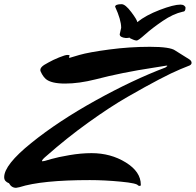

<svg xmlns="http://www.w3.org/2000/svg" viewBox="-152 -868 937 919"><path d="M583 -544 645 -554Q649 -554 649 -552L640 -545Q484 -486 305.5 -387Q127 -288 -2.5 -183.5Q-132 -79 -132 -20Q-132 -9 -126 -2Q-120 5 -109 9Q-97 31 -75 31L-59 28Q47 -6 278 -6Q348 -6 426.5 1.5Q505 9 509 20L517 22Q522 22 522 16Q522 -46 450 -90.5Q378 -135 286 -135Q236 -135 180.5 -125.5Q125 -116 94 -107L63 -98Q53 -96 51 -96Q49 -96 49 -98Q49 -104 72 -123Q167 -207 271.5 -282Q376 -357 458 -404Q632 -504 712 -537L749 -552Q765 -557 765 -567Q765 -577 754 -584L687 -626Q663 -644 565.5 -644Q468 -644 370.5 -631Q273 -618 228 -605L184 -592L181 -591L178 -594Q181 -600 181 -602.5Q181 -605 170.5 -605Q160 -605 130.5 -593Q101 -581 80 -569L59 -557Q41 -545 41 -533Q41 -527 49 -513Q57 -499 67 -490Q93 -468 159.5 -468Q226 -468 305 -488Q431 -521 583 -544ZM428 -735Q428 -773 399 -836Q400 -848 430 -848Q448 -848 476.5 -810Q505 -772 505 -762Q546 -795 612.5 -820.5Q679 -846 712 -846Q723 -846 729.5 -841Q736 -836 736 -831Q736 -812 723 -812Q677 -802 626.5 -767.5Q576 -733 543 -703.5Q510 -674 502.5 -674Q495 -674 486 -678Q468 -685 468 -688Q462 -686 450 -686Q421 -689 421 -704Z"/></svg>

Font: Mr Dafoe
Style: Regular
Weight: 400
Designer: Alejandro Paul
Foundry: Alejandro Paul
Version: Version 1.000